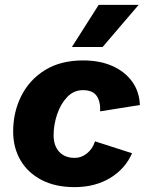

<svg xmlns="http://www.w3.org/2000/svg" viewBox="-20 -758 603 788"><path d="M286 10Q207 10 150.5 -19.5Q94 -49 64 -100.5Q34 -152 34 -218Q34 -298 67.5 -364.5Q101 -431 165 -470.5Q229 -510 321 -510Q390 -510 441.5 -487Q493 -464 522.5 -423Q552 -382 554 -327L391 -301Q393 -340 377 -364Q361 -388 320 -388Q283 -388 256 -360Q229 -332 214.5 -289Q200 -246 200 -203Q200 -160 223 -135Q246 -110 287 -110Q314 -110 337 -128.5Q360 -147 370 -178L522 -129Q494 -65 432 -27.5Q370 10 286 10ZM385 -738H549L401 -565H275Z"/></svg>

Font: Work Sans
Style: Bold Italic
Weight: 700
Italic angle: -13°
Designer: Wei Huang
Foundry: Wei Huang
Version: Version 2.010; ttfautohint (v1.8.3)